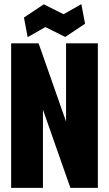

<svg xmlns="http://www.w3.org/2000/svg" viewBox="-20 -910 528 930"><path d="M34 0V-700H167L300 -321V-700H454V0H321L188 -379V0ZM114 -730 96 -825 192 -889 288 -841 374 -890 392 -795 296 -731 200 -779Z"/></svg>

Font: Tektur Condensed
Style: Bold
Weight: 700
Width: 3
Designer: Adam Jagosz
Foundry: Adam Jagosz
Version: Version 1.005;gftools[0.9.30]